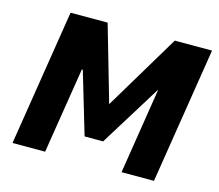

<svg xmlns="http://www.w3.org/2000/svg" viewBox="-101 -833 1094 961"><g transform="rotate(15 446.5 -352.5)"><path d="M39 0 151 -705H343L458 -306H452L691 -705H884L772 0H604L674 -443H672L475 -125H379L284 -445H279L208 0Z"/></g></svg>

Font: Nunito Sans 7pt SemiCondensed Black
Style: Italic
Weight: 900
Width: 4
Italic angle: -9°
Designer: Vernon Adams
Foundry: Vernon Adams
Version: Version 3.101;gftools[0.9.27]